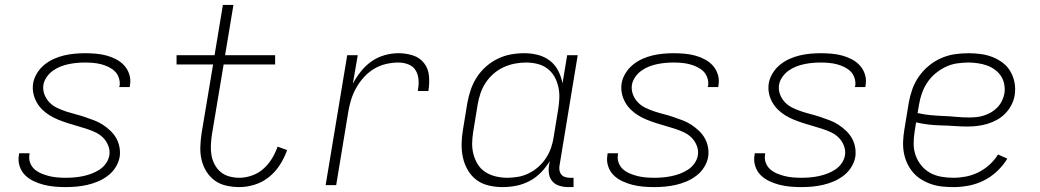

<svg xmlns="http://www.w3.org/2000/svg" viewBox="-20 -755 4240 783"><path d="M248 8Q225 8 202.5 6Q180 4 158.5 -1.5Q137 -7 117 -16.5Q97 -26 82 -41Q67 -56 60 -77.5Q53 -99 57 -122Q57 -124 57.5 -126Q58 -128 58 -130H101Q100 -128 100 -127Q100 -126 100 -124Q97 -107 103 -91Q109 -75 121 -64.5Q133 -54 148.5 -47.5Q164 -41 180 -37Q196 -33 213.5 -31.5Q231 -30 248 -30Q266 -30 283 -31.5Q300 -33 317.5 -36.5Q335 -40 352.5 -46.5Q370 -53 385.5 -63Q401 -73 412 -88.5Q423 -104 426 -122Q429 -142 421.5 -161Q414 -180 400.5 -193.5Q387 -207 369 -215.5Q351 -224 332 -230Q313 -236 294 -241.5Q275 -247 256 -253Q237 -259 218.5 -266.5Q200 -274 183.5 -284Q167 -294 153 -307.5Q139 -321 129.5 -338Q120 -355 116 -374.5Q112 -394 115 -415Q119 -437 131 -456.5Q143 -476 160.5 -490.5Q178 -505 199 -514.5Q220 -524 241.5 -529Q263 -534 284.5 -536Q306 -538 327 -538Q349 -538 371.5 -536Q394 -534 414.5 -528.5Q435 -523 454 -513Q473 -503 487 -487.5Q501 -472 507.5 -451Q514 -430 510 -408Q510 -406 509.5 -404Q509 -402 509 -400H466Q467 -402 467 -403.5Q467 -405 468 -406Q470 -422 464.5 -438Q459 -454 448 -464.5Q437 -475 422.5 -482Q408 -489 392.5 -493Q377 -497 360.5 -498.5Q344 -500 327 -500Q310 -500 293.5 -498.5Q277 -497 260 -493.5Q243 -490 226.5 -483.5Q210 -477 195.5 -466.5Q181 -456 170.5 -441Q160 -426 157 -409Q154 -388 161.5 -369Q169 -350 182.5 -336.5Q196 -323 214 -314.5Q232 -306 250.5 -300Q269 -294 288.5 -289Q308 -284 327 -277.5Q346 -271 364.5 -264Q383 -257 399 -246.5Q415 -236 429.5 -222.5Q444 -209 453.5 -192.5Q463 -176 467 -156Q471 -136 468 -115Q464 -93 451.5 -73Q439 -53 420 -38.5Q401 -24 379.5 -15Q358 -6 336 -1Q314 4 292 6Q270 8 248 8Z M956 8Q929 8 902.5 2Q876 -4 855.5 -19Q835 -34 821.5 -56Q808 -78 802 -103.5Q796 -129 797 -156.5Q798 -184 802 -211L849 -492H700V-530H855L889 -735H932L898 -530H1102V-492H892L844 -205Q841 -184 840 -162.5Q839 -141 842.5 -121.5Q846 -102 855.5 -84Q865 -66 880 -53.5Q895 -41 915 -35.5Q935 -30 956 -30Q981 -30 1007 -39Q1033 -48 1053.5 -66Q1074 -84 1088.5 -107.5Q1103 -131 1112 -157L1151 -143Q1140 -112 1122 -83.5Q1104 -55 1077.5 -33.5Q1051 -12 1019 -2Q987 8 956 8Z M1308 0 1396 -530H1439L1419 -414Q1433 -440 1452 -464Q1471 -488 1495.5 -505Q1520 -522 1548.5 -530Q1577 -538 1605 -538Q1636 -538 1664 -529Q1692 -520 1709.5 -497.5Q1727 -475 1729.5 -444.5Q1732 -414 1727 -384H1684Q1688 -406 1687 -427.5Q1686 -449 1676 -466.5Q1666 -484 1646.5 -492Q1627 -500 1605 -500Q1580 -500 1554 -494Q1528 -488 1505 -474Q1482 -460 1463.5 -439.5Q1445 -419 1432 -395.5Q1419 -372 1411.5 -347Q1404 -322 1400 -297L1351 0Z M2029 8Q2001 8 1973 1.5Q1945 -5 1923.5 -21Q1902 -37 1888 -61Q1874 -85 1868 -112Q1862 -139 1862.5 -168Q1863 -197 1868 -226L1886 -336Q1891 -363 1900 -389.5Q1909 -416 1924.5 -440Q1940 -464 1962 -483.5Q1984 -503 2010 -515.5Q2036 -528 2063 -533Q2090 -538 2118 -538Q2147 -538 2174 -531Q2201 -524 2222.5 -507.5Q2244 -491 2256.5 -466.5Q2269 -442 2274 -415L2293 -530H2336L2262 -81Q2260 -71 2261.5 -61Q2263 -51 2269 -43.5Q2275 -36 2284.5 -33Q2294 -30 2304 -30H2319V8H2298Q2280 8 2262.5 3Q2245 -2 2233.5 -14.5Q2222 -27 2219 -45Q2216 -63 2219 -81L2222 -98Q2207 -73 2186 -51.5Q2165 -30 2139 -16.5Q2113 -3 2085.5 2.5Q2058 8 2029 8Q2029 8 2029 8Q2029 8 2029 8ZM2049 -30Q2071 -30 2093.5 -34Q2116 -38 2137 -48.5Q2158 -59 2176 -75Q2194 -91 2207 -111Q2220 -131 2227.5 -153Q2235 -175 2238 -197L2256 -307Q2260 -331 2261 -354.5Q2262 -378 2257 -400.5Q2252 -423 2241 -442.5Q2230 -462 2212 -475.5Q2194 -489 2171.5 -494.5Q2149 -500 2125 -500Q2102 -500 2079 -495.5Q2056 -491 2034 -481Q2012 -471 1993 -454.5Q1974 -438 1960.5 -417.5Q1947 -397 1939.5 -374.5Q1932 -352 1928 -329L1910 -219Q1906 -195 1905.5 -171.5Q1905 -148 1911 -125.5Q1917 -103 1929 -84Q1941 -65 1960 -53Q1979 -41 2002 -35.5Q2025 -30 2049 -30Z M2648 8Q2625 8 2602.5 6Q2580 4 2558.5 -1.5Q2537 -7 2517 -16.5Q2497 -26 2482 -41Q2467 -56 2460 -77.5Q2453 -99 2457 -122Q2457 -124 2457.5 -126Q2458 -128 2458 -130H2501Q2500 -128 2500 -127Q2500 -126 2500 -124Q2497 -107 2503 -91Q2509 -75 2521 -64.5Q2533 -54 2548.5 -47.5Q2564 -41 2580 -37Q2596 -33 2613.5 -31.5Q2631 -30 2648 -30Q2666 -30 2683 -31.5Q2700 -33 2717.5 -36.5Q2735 -40 2752.5 -46.5Q2770 -53 2785.5 -63Q2801 -73 2812 -88.5Q2823 -104 2826 -122Q2829 -142 2821.5 -161Q2814 -180 2800.5 -193.5Q2787 -207 2769 -215.5Q2751 -224 2732 -230Q2713 -236 2694 -241.5Q2675 -247 2656 -253Q2637 -259 2618.5 -266.5Q2600 -274 2583.5 -284Q2567 -294 2553 -307.5Q2539 -321 2529.5 -338Q2520 -355 2516 -374.5Q2512 -394 2515 -415Q2519 -437 2531 -456.5Q2543 -476 2560.5 -490.5Q2578 -505 2599 -514.5Q2620 -524 2641.5 -529Q2663 -534 2684.5 -536Q2706 -538 2727 -538Q2749 -538 2771.5 -536Q2794 -534 2814.5 -528.5Q2835 -523 2854 -513Q2873 -503 2887 -487.5Q2901 -472 2907.5 -451Q2914 -430 2910 -408Q2910 -406 2909.5 -404Q2909 -402 2909 -400H2866Q2867 -402 2867 -403.5Q2867 -405 2868 -406Q2870 -422 2864.5 -438Q2859 -454 2848 -464.5Q2837 -475 2822.5 -482Q2808 -489 2792.5 -493Q2777 -497 2760.5 -498.5Q2744 -500 2727 -500Q2710 -500 2693.5 -498.5Q2677 -497 2660 -493.5Q2643 -490 2626.5 -483.5Q2610 -477 2595.5 -466.5Q2581 -456 2570.5 -441Q2560 -426 2557 -409Q2554 -388 2561.5 -369Q2569 -350 2582.5 -336.5Q2596 -323 2614 -314.5Q2632 -306 2650.5 -300Q2669 -294 2688.5 -289Q2708 -284 2727 -277.5Q2746 -271 2764.5 -264Q2783 -257 2799 -246.5Q2815 -236 2829.5 -222.5Q2844 -209 2853.5 -192.5Q2863 -176 2867 -156Q2871 -136 2868 -115Q2864 -93 2851.5 -73Q2839 -53 2820 -38.5Q2801 -24 2779.5 -15Q2758 -6 2736 -1Q2714 4 2692 6Q2670 8 2648 8Z M3248 8Q3225 8 3202.5 6Q3180 4 3158.5 -1.5Q3137 -7 3117 -16.5Q3097 -26 3082 -41Q3067 -56 3060 -77.5Q3053 -99 3057 -122Q3057 -124 3057.5 -126Q3058 -128 3058 -130H3101Q3100 -128 3100 -127Q3100 -126 3100 -124Q3097 -107 3103 -91Q3109 -75 3121 -64.5Q3133 -54 3148.5 -47.5Q3164 -41 3180 -37Q3196 -33 3213.5 -31.5Q3231 -30 3248 -30Q3266 -30 3283 -31.5Q3300 -33 3317.5 -36.5Q3335 -40 3352.5 -46.5Q3370 -53 3385.5 -63Q3401 -73 3412 -88.5Q3423 -104 3426 -122Q3429 -142 3421.5 -161Q3414 -180 3400.5 -193.5Q3387 -207 3369 -215.5Q3351 -224 3332 -230Q3313 -236 3294 -241.5Q3275 -247 3256 -253Q3237 -259 3218.5 -266.5Q3200 -274 3183.5 -284Q3167 -294 3153 -307.5Q3139 -321 3129.5 -338Q3120 -355 3116 -374.5Q3112 -394 3115 -415Q3119 -437 3131 -456.5Q3143 -476 3160.5 -490.5Q3178 -505 3199 -514.5Q3220 -524 3241.5 -529Q3263 -534 3284.5 -536Q3306 -538 3327 -538Q3349 -538 3371.5 -536Q3394 -534 3414.5 -528.5Q3435 -523 3454 -513Q3473 -503 3487 -487.5Q3501 -472 3507.5 -451Q3514 -430 3510 -408Q3510 -406 3509.5 -404Q3509 -402 3509 -400H3466Q3467 -402 3467 -403.5Q3467 -405 3468 -406Q3470 -422 3464.5 -438Q3459 -454 3448 -464.5Q3437 -475 3422.5 -482Q3408 -489 3392.5 -493Q3377 -497 3360.5 -498.5Q3344 -500 3327 -500Q3310 -500 3293.5 -498.5Q3277 -497 3260 -493.5Q3243 -490 3226.5 -483.5Q3210 -477 3195.5 -466.5Q3181 -456 3170.5 -441Q3160 -426 3157 -409Q3154 -388 3161.5 -369Q3169 -350 3182.5 -336.5Q3196 -323 3214 -314.5Q3232 -306 3250.5 -300Q3269 -294 3288.5 -289Q3308 -284 3327 -277.5Q3346 -271 3364.5 -264Q3383 -257 3399 -246.5Q3415 -236 3429.5 -222.5Q3444 -209 3453.5 -192.5Q3463 -176 3467 -156Q3471 -136 3468 -115Q3464 -93 3451.5 -73Q3439 -53 3420 -38.5Q3401 -24 3379.5 -15Q3358 -6 3336 -1Q3314 4 3292 6Q3270 8 3248 8Z M3868 8Q3844 8 3821 5.5Q3798 3 3776.5 -4.5Q3755 -12 3736 -24Q3717 -36 3703 -52.5Q3689 -69 3679.5 -89.5Q3670 -110 3666 -132.5Q3662 -155 3663 -178.5Q3664 -202 3668 -226L3686 -336Q3691 -364 3700.5 -391Q3710 -418 3727 -442.5Q3744 -467 3767.5 -486.5Q3791 -506 3818.5 -518Q3846 -530 3874 -534Q3902 -538 3930 -538Q3955 -538 3980.5 -534.5Q4006 -531 4028.5 -522Q4051 -513 4070 -498.5Q4089 -484 4101 -463Q4113 -442 4117.5 -417.5Q4122 -393 4118 -367Q4115 -347 4105 -327.5Q4095 -308 4080 -292.5Q4065 -277 4046 -266.5Q4027 -256 4007 -250Q3987 -244 3966.5 -241.5Q3946 -239 3926 -239Q3899 -239 3872.5 -241Q3846 -243 3820 -243.5Q3794 -244 3767.5 -247Q3741 -250 3716 -256L3710 -219Q3706 -194 3706 -169Q3706 -144 3714 -121.5Q3722 -99 3737 -80.5Q3752 -62 3772.5 -50.5Q3793 -39 3817.5 -34.5Q3842 -30 3868 -30Q3893 -30 3919 -35Q3945 -40 3969.5 -52Q3994 -64 4015 -83Q4036 -102 4050 -125L4088 -108Q4071 -80 4046 -56.5Q4021 -33 3991.5 -18.5Q3962 -4 3930.5 2Q3899 8 3868 8ZM3932 -276Q3947 -276 3962.5 -277.5Q3978 -279 3993 -284Q4008 -289 4022 -297Q4036 -305 4047.5 -317Q4059 -329 4066 -343.5Q4073 -358 4076 -373Q4079 -392 4075.5 -411Q4072 -430 4062 -445Q4052 -460 4037 -471Q4022 -482 4005 -488Q3988 -494 3968.5 -497Q3949 -500 3930 -500Q3907 -500 3883 -496.5Q3859 -493 3837 -482.5Q3815 -472 3795.5 -456Q3776 -440 3762 -419Q3748 -398 3740 -375.5Q3732 -353 3728 -329L3722 -294Q3748 -288 3774 -285.5Q3800 -283 3826.5 -282Q3853 -281 3879 -278.5Q3905 -276 3932 -276Z"/></svg>

Font: Iosevka Curly XLtEx
Style: Italic
Weight: 200
Width: 7
Italic angle: -9°
Monospace: yes
Designer: Belleve Invis
Foundry: Belleve Invis
Version: Version 11.1.0; ttfautohint (v1.8.3)